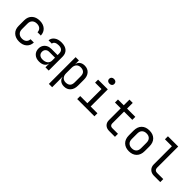

<svg xmlns="http://www.w3.org/2000/svg" viewBox="248 -2150 3703 3703"><g transform="rotate(45 2100.0 -298.5)"><path d="M308 10Q208 10 148 -46Q88 -102 88 -200V-350Q88 -448 148 -504Q208 -560 308 -560Q403 -560 461.5 -509Q520 -458 523 -370H433Q430 -423 397 -451.5Q364 -480 308 -480Q249 -480 213.5 -446.5Q178 -413 178 -351V-200Q178 -138 213.5 -104Q249 -70 308 -70Q364 -70 397 -99Q430 -128 433 -180H523Q520 -92 461.5 -41Q403 10 308 10Z M852 10Q767 10 717 -37.5Q667 -85 667 -162Q667 -213 690 -251Q713 -289 754 -310.5Q795 -332 848 -332H1018V-375Q1018 -482 901 -482Q849 -482 817 -463Q785 -444 783 -410H693Q698 -475 753.5 -517.5Q809 -560 901 -560Q1001 -560 1054.5 -512Q1108 -464 1108 -378V0H1019V-100H1017Q1009 -49 966 -19.5Q923 10 852 10ZM874 -66Q940 -66 979 -98Q1018 -130 1018 -185V-262H858Q814 -262 786.5 -235.5Q759 -209 759 -165Q759 -119 789.5 -92.5Q820 -66 874 -66Z M1292 180V-550H1382V-445H1383Q1390 -499 1430 -529.5Q1470 -560 1532 -560Q1615 -560 1664 -505.5Q1713 -451 1713 -356V-195Q1713 -100 1664 -45Q1615 10 1532 10Q1470 10 1430 -21Q1390 -52 1383 -105H1380L1382 20V180ZM1502 -68Q1559 -68 1591 -98Q1623 -128 1623 -195V-355Q1623 -423 1591 -452.5Q1559 -482 1502 -482Q1447 -482 1414.5 -447Q1382 -412 1382 -350V-200Q1382 -138 1414.5 -103Q1447 -68 1502 -68Z M1885 0V-82H2080V-468H1905V-550H2170V-82H2355V0ZM2115 -649Q2082 -649 2063 -666Q2044 -683 2044 -712Q2044 -742 2063 -759.5Q2082 -777 2115 -777Q2148 -777 2167 -759.5Q2186 -742 2186 -712Q2186 -683 2167 -666Q2148 -649 2115 -649Z M2755 0Q2687 0 2646 -39.5Q2605 -79 2605 -145V-468H2447V-550H2605V-705H2695V-550H2920V-468H2695V-145Q2695 -117 2711.5 -99.5Q2728 -82 2755 -82H2915V0Z M3300 8Q3201 8 3142.5 -50Q3084 -108 3084 -212V-338Q3084 -443 3142 -500.5Q3200 -558 3300 -558Q3400 -558 3458 -500.5Q3516 -443 3516 -338V-212Q3516 -108 3457.5 -50Q3399 8 3300 8ZM3300 -72Q3359 -72 3392.5 -105Q3426 -138 3426 -202V-348Q3426 -412 3392.5 -445Q3359 -478 3300 -478Q3242 -478 3208 -445Q3174 -412 3174 -348V-202Q3174 -138 3208 -105Q3242 -72 3300 -72Z M3980 0Q3907 0 3863.5 -42.5Q3820 -85 3820 -155V-648H3630V-730H3910V-155Q3910 -121 3929 -101.5Q3948 -82 3980 -82H4150V0Z"/></g></svg>

Font: JetBrainsMono NFM
Style: Regular
Weight: 400
Monospace: yes
Designer: Philipp Nurullin, Konstantin Bulenkov
Foundry: JetBrains
Version: Version 2.304; ttfautohint (v1.8.4.7-5d5b);Nerd Fonts 3.3.0